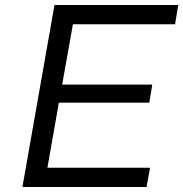

<svg xmlns="http://www.w3.org/2000/svg" viewBox="-20 -749 734 769"><path d="M69.8 0 198.2 -729H693.8L681.2 -651.9H272L229 -410.2H589.8L578.1 -337.9H215.8L169.9 -77.1H581.1L566.9 0Z"/></svg>

Font: Hubot Sans
Style: Italic
Weight: 400
Italic angle: -10°
Designer: Deni Anggara
Foundry: GitHub
Version: Version 1.001;gftools[0.9.31]